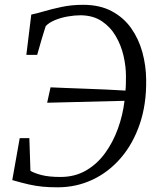

<svg xmlns="http://www.w3.org/2000/svg" viewBox="-20 -771 660 798"><path d="M219.5 7.5Q184 7.5 156.2 4.8Q128.5 2 99.5 -4.5Q70.5 -11 31 -22.5L62 -197H102L106.5 -61Q122 -51.5 152.5 -43.5Q183 -35.5 231.5 -35.5Q291 -35.5 337.2 -62.2Q383.5 -89 416.5 -134.2Q449.5 -179.5 470 -236Q490.5 -292.5 497.5 -352L176 -344L190 -408Q218.5 -406.5 256.8 -405.2Q295 -404 337.2 -402.2Q379.5 -400.5 422 -398.8Q464.5 -397 501.5 -394.5Q503 -408.5 503.2 -424.5Q503.5 -440.5 503.5 -455.5Q503.5 -495 493.5 -538.8Q483.5 -582.5 461.2 -620.8Q439 -659 403 -683Q367 -707 315 -707.5Q290 -707.5 261.2 -702.5Q232.5 -697.5 208 -687.2Q183.5 -677 170 -662.5Q166 -649.5 161.2 -634.5Q156.5 -619.5 151.8 -603.5Q147 -587.5 142.8 -572Q138.5 -556.5 134.5 -543H89.5L110 -710.5Q131 -714.5 163 -724Q195 -733.5 236.2 -742.2Q277.5 -751 325.5 -751Q395 -751 444.5 -724.5Q494 -698 525.2 -653.8Q556.5 -609.5 571.8 -553.8Q587 -498 587.5 -439.5Q589 -338 561 -255.8Q533 -173.5 482.2 -114.5Q431.5 -55.5 364.2 -24Q297 7.5 219.5 7.5Z"/></svg>

Font: Merriweather 48pt Light
Style: Italic
Weight: 300
Italic angle: -7.8°
Version: Version 2.101